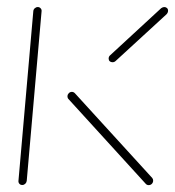

<svg xmlns="http://www.w3.org/2000/svg" viewBox="-20 -539 509 559"><path d="M44.8 -0.4Q39.6 -0.4 36.5 -3.9Q33.3 -7.4 33.7 -12.2L77 -506.7Q77.4 -511.5 81.3 -515Q85.2 -518.5 90 -518.5Q94.8 -518.5 98.1 -515Q101.5 -511.5 101.1 -506.7L57.8 -12.2Q57 -7 53.3 -3.7Q49.6 -0.4 44.8 -0.4ZM425.9 -13.3Q425.9 -7.8 422.2 -3.9Q418.5 0 413 0Q408.1 0 404.8 -3.3L179.3 -250.7Q176.3 -253.7 176.3 -259.3Q176.7 -264.1 180.4 -267.8Q184.1 -271.5 189.3 -271.5Q194.1 -271.5 197.8 -267.8L423.3 -20.7Q425.9 -17.4 425.9 -13.3ZM458.1 -518.5Q463 -518.5 466.1 -515.6Q469.3 -512.6 469.3 -507.8Q469.3 -502.6 465.2 -497.8L316.3 -361.1Q312.6 -357.8 307.4 -357.8Q302.6 -357.8 299.4 -360.7Q296.3 -363.7 296.3 -368.5Q296.3 -374.4 300.7 -378.1L449.3 -515.2Q454.1 -518.5 458.1 -518.5Z"/></svg>

Font: 26F Galaxy Sans Thin
Style: Italic
Weight: 100
Italic angle: -4.99998°
Designer: C₂₉H₂₅N₃O₅
Version: Version 1.200